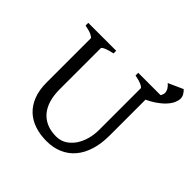

<svg xmlns="http://www.w3.org/2000/svg" viewBox="-191 -892 1068 1068"><g transform="rotate(45 343.0 -357.5)"><path d="M686 -679.7Q686 -665.5 677.7 -646.2Q669.4 -627 649.4 -605.5Q629.4 -584 595.7 -562Q576.7 -549.8 551.8 -538.1V-255.9Q551.8 -191.9 536.1 -141.6Q520.5 -91.3 491.2 -56.6Q461.9 -22 419.9 -3.7Q377.9 14.6 325.2 14.6Q274.9 14.6 232.7 0.7Q190.4 -13.2 159.9 -41.7Q129.4 -70.3 112.3 -113.8Q95.2 -157.2 95.2 -216.8V-564Q95.2 -569.8 77.4 -578.6Q59.6 -587.4 24.4 -594.2V-615.2H244.1V-594.2Q210.9 -587.4 192.1 -579.1Q173.3 -570.8 173.3 -564V-241.2Q173.3 -194.3 184.3 -157.2Q195.3 -120.1 217 -94.5Q238.8 -68.8 270.5 -55.2Q302.2 -41.5 344.2 -41.5Q378.9 -41.5 405.8 -58.3Q432.6 -75.2 450.9 -102.5Q469.2 -129.9 478.8 -164.8Q488.3 -199.7 488.3 -235.8V-564Q488.3 -569.8 470.5 -578.6Q452.6 -587.4 417.5 -594.2V-615.2H593.3Q595.2 -617.7 596.2 -620.1Q602.1 -631.3 602.1 -640.1Q602.1 -654.3 594.7 -667Q587.4 -679.7 573.7 -690.9L660.6 -730Q671.9 -719.2 679 -706.5Q686 -693.8 686 -679.7Z"/></g></svg>

Font: Gentium Plus Phon
Style: Regular
Weight: 400
Designer: J. Victor Gaultney, Annie Olsen, Iska Routamaa, Becca Hirsbrunner
Foundry: SIL International
Version: Version 5.000